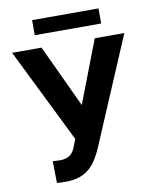

<svg xmlns="http://www.w3.org/2000/svg" viewBox="-94 -934 819 1016"><g transform="rotate(-10 315.5 -426.5)"><path d="M168 10H180C296 10 340 -59 375 -139L618 -711H459L330 -375L173 -711H15L265 -204L253 -175C240 -134 220 -107 166 -107H158C154 -107 150 -108 146 -108H136C132 -108 129 -109 127 -109L129 8C132 9 136 9 140 9C149 9 159 10 168 10ZM506 -782V-863H149V-782Z"/></g></svg>

Font: Asimov
Style: Regular
Weight: 500
Designer: Google
Version: Version 2.000980; 2014